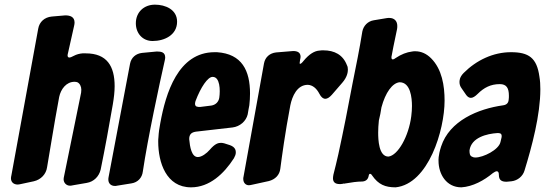

<svg xmlns="http://www.w3.org/2000/svg" viewBox="-20 -797 2339 824"><path d="M296 -557C287 -552 281 -550 278 -550C273 -550 270 -553 270 -559C270 -562 271 -566 272 -570L298 -686C299 -691 300 -695 300 -700C300 -725 281 -731 260 -731L202 -726C171 -723 149 -703 144 -674L29 -45C28 -40 27 -36 27 -32C27 -15 39 -5 56 -5C60 -5 64 -6 69 -7L125 -19C156 -26 178 -50 182 -79C193 -140 210 -253 234 -381C241 -414 264 -446 300 -446C305 -446 309 -445 312 -444C323 -439 329 -425 329 -412C329 -405 328 -395 325 -384L255 -41C254 -36 253 -32 253 -28C253 -12 265 0 281 0C285 0 289 -1 294 -2L352 -12C383 -17 405 -40 412 -69C431 -162 448 -255 464 -348C469 -377 472 -404 472 -427C472 -513 439 -568 348 -568H334C322 -567 309 -564 296 -557Z M740 -704C740 -756 690 -777 645 -777C598 -777 563 -745 563 -697C563 -655 591 -621 635 -621C685 -621 740 -646 740 -704ZM590 -570C563 -567 543 -550 538 -523L446 -37C445 -33 445 -29 445 -26C445 -10 456 1 473 1C476 1 479 1 482 0L544 -10C571 -14 590 -34 593 -61C614 -203 665 -440 687 -537C688 -542 689 -546 689 -550C689 -573 672 -576 653 -576Z M984 -118C989 -127 992 -135 992 -142C992 -149 992 -165 967 -174L942 -182C937 -183 933 -184 929 -184C917 -184 903 -181 880 -154C867 -139 846 -123 829 -123C802 -123 795 -167 792 -200C792 -220 801 -229 821 -232L978 -250C1010 -254 1036 -277 1043 -306C1046 -321 1047 -333 1050 -345C1052 -362 1053 -379 1053 -396C1053 -493 1019 -566 911 -573H901C744 -573 691 -396 668 -269C664 -249 661 -228 660 -208C659 -201 659 -195 659 -189C659 -100 693 7 800 7C879 7 941 -51 984 -118ZM921 -377C918 -360 906 -347 887 -344L839 -338C828 -338 817 -338 817 -352C817 -355 818 -359 819 -363C842 -424 872 -467 892 -467H893C924 -467 926 -411 921 -377Z M1449 -442C1470 -466 1473 -487 1473 -498C1473 -505 1472 -512 1469 -517C1452 -562 1415 -581 1368 -581C1363 -581 1357 -581 1352 -580C1330 -579 1307 -565 1283 -536C1276 -527 1271 -523 1268 -523C1268 -523 1266 -522 1266 -527C1266 -530 1267 -535 1268 -541C1269 -546 1270 -550 1270 -553C1270 -573 1255 -578 1238 -578L1165 -572C1138 -569 1118 -552 1113 -525L1025 -38C1024 -35 1024 -32 1024 -29C1024 -12 1035 -2 1048 -2C1052 -2 1056 -3 1061 -4L1134 -20C1161 -27 1180 -46 1183 -73C1190 -126 1203 -224 1226 -345C1234 -384 1255 -433 1301 -433C1321 -432 1338 -419 1351 -394C1358 -380 1367 -373 1376 -373C1385 -373 1394 -379 1404 -390Z M1678 -548C1673 -544 1669 -542 1666 -542C1662 -542 1660 -545 1660 -550C1660 -553 1660 -555 1661 -558L1668 -595C1673 -620 1679 -647 1684 -672C1685 -677 1685 -681 1685 -686C1685 -707 1672 -720 1651 -720C1647 -720 1643 -720 1638 -719L1584 -710C1559 -706 1540 -687 1535 -662C1523 -586 1508 -514 1493 -439C1474 -337 1454 -236 1432 -135C1425 -104 1418 -75 1411 -48C1410 -42 1409 -37 1409 -32C1409 -15 1419 -7 1438 -7C1441 -7 1445 -7 1449 -8C1451 -8 1452 -8 1453 -9H1460C1461 -10 1463 -10 1464 -10C1487 -14 1512 -18 1535 -18C1550 -19 1559 -27 1562 -41C1563 -48 1565 -51 1568 -51C1571 -51 1574 -49 1577 -44C1604 -5 1633 7 1678 7C1819 -8 1888 -239 1888 -365C1888 -429 1877 -500 1830 -547C1810 -567 1787 -577 1762 -577C1758 -577 1754 -577 1749 -576C1725 -573 1702 -564 1678 -548ZM1647 -125C1605 -125 1603 -199 1603 -228C1603 -244 1604 -261 1606 -280C1611 -299 1614 -317 1617 -336C1634 -400 1664 -441 1695 -444C1742 -444 1748 -377 1748 -342C1748 -329 1747 -314 1745 -298C1734 -212 1688 -130 1647 -125Z M1970 -484C1951 -465 1952 -449 1952 -444C1952 -435 1955 -426 1961 -418L1981 -389C1987 -381 1994 -377 2001 -377C2009 -377 2019 -383 2030 -394C2057 -421 2086 -436 2125 -436C2154 -436 2164 -419 2164 -386C2164 -381 2164 -375 2163 -369C2162 -355 2154 -347 2139 -345C2032 -330 1909 -279 1873 -168C1860 -128 1862 -108 1862 -107C1862 -49 1896 7 1960 7C2009 4 2058 -23 2095 -54C2102 -59 2108 -62 2112 -62C2118 -62 2121 -57 2121 -46C2121 -23 2134 -17 2154 -17L2175 -19C2202 -22 2224 -41 2231 -65C2263 -169 2299 -304 2299 -414C2299 -433 2298 -451 2295 -468C2284 -549 2249 -573 2173 -573C2097 -573 2025 -539 1970 -484ZM2128 -188C2121 -154 2054 -121 2020 -121C2015 -121 2010 -122 2007 -124C1995 -128 1995 -141 1995 -152C2003 -207 2069 -223 2115 -226C2125 -226 2133 -225 2133 -213C2133 -210 2133 -208 2132 -205Z"/></svg>

Font: Bangerz
Style: Bold
Weight: 700
Designer: vernon adams
Foundry: Vernon Adams
Version: Version 2.10;December 28, 2023;FontCreator 13.0.0.2683 64-bi